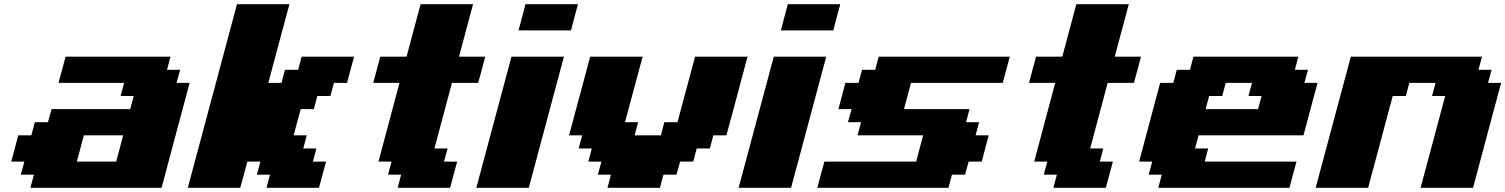

<svg xmlns="http://www.w3.org/2000/svg" viewBox="-20 -895 7174 915"><path d="M125 0H750Q772 -83 816.7 -250Q861.3 -417 883.8 -500H821.3L838.4 -562.5H775.9L792.5 -625H292.5Q287.1 -604 275.9 -562.3Q264.6 -520.5 258.8 -500H571.3L554.7 -437.5H617.2L600.6 -375H225.6L208.5 -312.5H146L129.4 -250H66.9Q61.5 -229 50.3 -187.3Q39.1 -145.5 33.7 -125H96.2L79.1 -62.5H141.6ZM533.7 -125H346.2Q352.1 -145.5 363 -187.3Q374 -229 379.4 -250H566.9Q561.5 -229 550.5 -187.3Q539.6 -145.5 533.7 -125Z M1250 0H1500Q1505.9 -21 1517.1 -62.5Q1528.3 -104 1533.7 -125H1471.2L1487.8 -187.5H1425.3L1441.9 -250H1379.4Q1384.8 -270.5 1396 -312.3Q1407.2 -354 1413.1 -375H1475.6L1492.2 -437.5H1554.7L1571.3 -500H1633.8Q1639.2 -520.5 1650.4 -562.3Q1661.6 -604 1667.5 -625H1417.5L1400.9 -562.5H1338.4L1321.3 -500H1258.8Q1275.4 -562.5 1308.8 -687.5Q1342.3 -812.5 1359.4 -875H1109.4Q1070.3 -729 992.2 -437.5Q914.1 -146 875 0H1125Q1130.9 -21 1142.1 -62.5Q1153.3 -104 1158.7 -125H1221.2L1204.1 -62.5H1266.6Z M1875 0H2125Q2130.9 -21 2141.8 -62.5Q2152.8 -104 2158.7 -125H2096.2L2112.8 -187.5H2050.3L2133.8 -500H2258.8Q2264.6 -520.5 2275.9 -562.3Q2287.1 -604 2292.5 -625H2167.5Q2178.7 -667 2200.9 -750Q2223.1 -833 2234.4 -875H1984.4Q1973.1 -833 1950.9 -750Q1928.7 -667 1917.5 -625H1792.5Q1786.6 -604 1775.4 -562.3Q1764.2 -520.5 1758.8 -500H1883.8Q1867.2 -437.5 1833.7 -312.5Q1800.3 -187.5 1783.7 -125H1846.2L1829.1 -62.5H1891.6Z M2250 0H2500Q2527.8 -104 2583.7 -312.3Q2639.6 -520.5 2667.5 -625H2417.5Q2389.6 -520.5 2333.7 -312.3Q2277.8 -104 2250 0ZM2451.2 -750H2701.2Q2706.5 -771 2717.5 -812.5Q2728.5 -854 2734.4 -875H2484.4Q2479 -854 2467.8 -812.5Q2456.5 -771 2451.2 -750Z M2875 0H3125L3141.6 -62.5H3204.1L3221.2 -125H3283.7L3300.3 -187.5H3362.8L3379.4 -250H3441.9Q3459 -312.5 3492.4 -437.5Q3525.9 -562.5 3542.5 -625H3292.5L3208.5 -312.5H3146L3129.4 -250H3004.4L3021 -312.5H2958.5L3042.5 -625H2792.5Q2775.9 -562.5 2742.2 -437.5Q2708.5 -312.5 2691.9 -250H2754.4L2737.8 -187.5H2800.3L2783.7 -125H2846.2L2829.1 -62.5H2891.6Z M3500 0H3750Q3777.8 -104 3833.7 -312.3Q3889.6 -520.5 3917.5 -625H3667.5Q3639.6 -520.5 3583.7 -312.3Q3527.8 -104 3500 0ZM3701.2 -750H3951.2Q3956.5 -771 3967.5 -812.5Q3978.5 -854 3984.4 -875H3734.4Q3729 -854 3717.8 -812.5Q3706.5 -771 3701.2 -750Z M3875 0H4500L4516.6 -62.5H4579.1L4596.2 -125H4658.7Q4664.1 -145.5 4675 -187.3Q4686 -229 4691.9 -250H4629.4L4646 -312.5H4583.5L4600.6 -375H4288.1Q4293.5 -395.5 4304.7 -437.3Q4315.9 -479 4321.3 -500H4758.8Q4764.2 -520.5 4775.4 -562.3Q4786.6 -604 4792.5 -625H4167.5L4150.9 -562.5H4088.4L4071.3 -500H4008.8Q4003.4 -479 3992.2 -437.5Q3981 -396 3975.6 -375H4038.1L4021 -312.5H4083.5L4066.9 -250H4379.4Q4373.5 -229 4362.5 -187.3Q4351.6 -145.5 4346.2 -125H3908.7Q3902.8 -104 3891.6 -62.5Q3880.4 -21 3875 0Z M5000 0H5250Q5255.9 -21 5266.8 -62.5Q5277.8 -104 5283.7 -125H5221.2L5237.8 -187.5H5175.3L5258.8 -500H5383.8Q5389.6 -520.5 5400.9 -562.3Q5412.1 -604 5417.5 -625H5292.5Q5303.7 -667 5325.9 -750Q5348.1 -833 5359.4 -875H5109.4Q5098.1 -833 5075.9 -750Q5053.7 -667 5042.5 -625H4917.5Q4911.6 -604 4900.4 -562.3Q4889.2 -520.5 4883.8 -500H5008.8Q4992.2 -437.5 4958.7 -312.5Q4925.3 -187.5 4908.7 -125H4971.2L4954.1 -62.5H5016.6Z M5500 0H6125Q6130.4 -21 6141.6 -62.5Q6152.8 -104 6158.7 -125H5721.2L5737.8 -187.5H5675.3L5691.9 -250H6191.9Q6203.1 -292 6225.3 -375.2Q6247.6 -458.5 6258.8 -500H6196.3L6213.4 -562.5H6150.9L6167.5 -625H5667.5L5650.9 -562.5H5588.4L5571.3 -500H5508.8Q5492.2 -437.5 5458.7 -312.5Q5425.3 -187.5 5408.7 -125H5471.2L5454.1 -62.5H5516.6ZM5975.6 -375H5725.6L5742.2 -437.5H5804.7L5821.3 -500H5946.3L5929.7 -437.5H5992.2Z M6750 0H7000Q7022 -83 7066.7 -250Q7111.3 -417 7133.8 -500H7071.3L7088.4 -562.5H7025.9L7042.5 -625H6417.5Q6389.6 -520.5 6333.7 -312.3Q6277.8 -104 6250 0H6500L6617.2 -437.5H6679.7L6696.3 -500H6821.3L6804.7 -437.5H6867.2Z"/></svg>

Font: Faithful 32x
Style: BoldOblique
Weight: 400
Foundry: Faithful Resource Pack
Version: Version 1.0; January 27, 2023